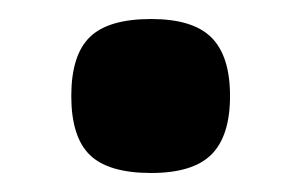

<svg xmlns="http://www.w3.org/2000/svg" viewBox="-20 -471 317 202"><path d="M139 -289Q94 -289 74.5 -308Q55 -327 55 -370Q55 -413 74.5 -432Q94 -451 139 -451Q183 -451 202.5 -431.5Q222 -412 222 -370Q222 -328 202.5 -308.5Q183 -289 139 -289Z"/></svg>

Font: Encode Sans Wide
Style: SemiBold
Weight: 600
Designer: Pablo Impallari, Andres Torresi
Foundry: Pablo Impallari, Andres Torresi
Version: Version 1.000; ttfautohint (v1.00) -l 8 -r 50 -G 200 -x 14 -